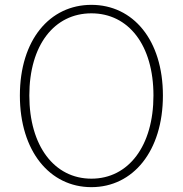

<svg xmlns="http://www.w3.org/2000/svg" viewBox="-20 -759 754 792"><path d="M357 13C529 13 652 -136 652 -365C652 -594 529 -739 357 -739C185 -739 62 -594 62 -365C62 -136 185 13 357 13ZM357 -22C204 -22 101 -157 101 -365C101 -573 204 -704 357 -704C510 -704 613 -573 613 -365C613 -157 510 -22 357 -22Z"/></svg>

Font: Noto Sans CJK HK Thin
Style: Regular
Weight: 100
Designer: Ryoko NISHIZUKA 西塚涼子 (kana, bopomofo & ideographs); Paul D. Hunt (Latin, Greek & Cyrillic); Sandoll Communications 산돌커뮤니
Foundry: Adobe
Version: Version 2.004;hotconv 1.0.118;makeotfexe 2.5.65603